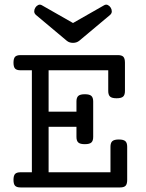

<svg xmlns="http://www.w3.org/2000/svg" viewBox="-20 -821 640 841"><path d="M119.6 -513.2H69.8Q53.2 -513.2 46.1 -520.5Q39.1 -527.8 39.1 -546.4Q39.1 -564.9 46.1 -572.3Q53.2 -579.6 69.8 -579.6H496.6Q513.2 -579.6 520.3 -572.3Q527.3 -564.9 527.3 -546.4V-422.4Q527.3 -405.3 519.3 -397.9Q511.2 -390.6 490.7 -390.6Q470.2 -390.6 462.2 -397.9Q454.1 -405.3 454.1 -422.4V-513.2H192.9V-332H314.9V-376.5Q314.9 -393.6 323 -400.9Q331.1 -408.2 351.6 -408.2Q372.1 -408.2 380.1 -400.9Q388.2 -393.6 388.2 -376.5V-221.2Q388.2 -204.1 380.1 -196.8Q372.1 -189.5 351.6 -189.5Q331.1 -189.5 323 -196.8Q314.9 -204.1 314.9 -221.2V-265.6H192.9V-66.4H463.9V-178.2Q463.9 -195.3 471.9 -202.6Q480 -210 500.5 -210Q521 -210 529.1 -202.6Q537.1 -195.3 537.1 -178.2V-33.2Q537.1 -14.6 530 -7.3Q522.9 0 506.3 0H69.8Q53.2 0 46.1 -7.3Q39.1 -14.6 39.1 -33.2Q39.1 -51.8 46.1 -59.1Q53.2 -66.4 69.8 -66.4H119.6ZM299.8 -633.3Q283.7 -633.3 272.9 -642.1L137.7 -755.4Q129.9 -762.2 129.9 -771Q129.9 -779.8 134.8 -787.6Q139.6 -795.4 147.5 -799.1Q155.3 -802.7 163.6 -797.9L299.8 -720.2L436 -797.9Q444.3 -802.7 452.1 -799.1Q460 -795.4 464.8 -787.6Q469.7 -779.8 469.7 -771Q469.7 -762.2 461.9 -755.4L326.7 -642.1Q315.4 -633.3 299.8 -633.3Z"/></svg>

Font: Courier Prime
Style: Regular
Weight: 400
Designer: Alan Dague-Greene
Foundry: Quote-Unquote Apps
Version: Version 1.203